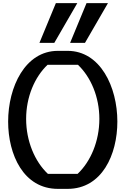

<svg xmlns="http://www.w3.org/2000/svg" viewBox="-20 -1197 802 1227"><path d="M327 -923 474 -1177H337L232 -923ZM523 -923 670 -1177H533L428 -923ZM350 -872C141 -872 32 -642 32 -420C32 -209 130 10 350 10H412C632 10 730 -209 730 -420C730 -642 621 -872 412 -872ZM478 -783C561 -704 615 -577 615 -437C615 -296 560 -165 476 -86H286C202 -165 147 -296 147 -437C147 -577 201 -704 284 -783Z"/></svg>

Font: BackOut Medium
Style: Regular
Weight: 500
Designer: Frank Adebiaye
Foundry: Velvetyne Type Foundry
Version: Version 2.000;hotconv 1.0.109;makeotfexe 2.5.65596